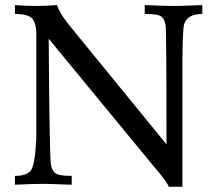

<svg xmlns="http://www.w3.org/2000/svg" viewBox="-20 -713 850 741"><path d="M684.1 7.8H631.3Q625 -11.2 570.3 -74.7L168 -563.5Q170.9 -100.1 177.2 -72.8Q183.1 -49.8 197.5 -42Q211.9 -34.2 256.8 -34.2V0Q168.9 -3.4 146.5 -3.4Q100.6 -3.4 37.6 0V-34.2Q81.1 -34.2 97.9 -53.5Q114.7 -72.8 120.1 -175.3V-581.5Q120.1 -622.1 104.7 -640.6Q89.4 -659.2 37.6 -659.2V-693.4Q81.5 -689.9 121.1 -689.9Q152.3 -689.9 200.2 -693.4Q210 -662.1 244.1 -619.6L622.6 -155.8Q622.6 -596.7 619.1 -616.7Q613.8 -643.1 599.6 -651.1Q585.4 -659.2 538.6 -659.2V-693.4Q623 -689.9 648.9 -689.9Q676.8 -689.9 760.7 -693.4V-659.2Q702.6 -659.2 690.4 -618.7Q684.1 -590.3 684.1 -466.8Z"/></svg>

Font: Kelvinch
Style: Regular
Weight: 400
Designer: Paul James MIller
Foundry: High-Logic / Made with FontCreator
Version: Version 3.30 September 23, 2016